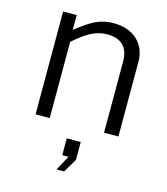

<svg xmlns="http://www.w3.org/2000/svg" viewBox="-115 -628 833 956"><g transform="rotate(15 301.5 -150.5)"><path d="M167 0V-393C230 -448 275 -477 337 -477C412 -477 447 -436 447 -368V0H521V-386C521 -475 458 -539 354 -539C277 -539 234 -508 164 -454V-530H94V0ZM305 238 347 167V75H275V162H307L266 238Z"/></g></svg>

Font: Cheyenne Sans Light
Style: Regular
Weight: 300
Designer: The Public Sans project authors (U.S. Web Design System), Libre Franklin designed by Pablo Impallari and Rodrigo Fuenzal
Foundry: The Cheyenne Sans Project Authors
Version: Version 2.007